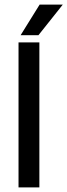

<svg xmlns="http://www.w3.org/2000/svg" viewBox="-20 -809 291 829"><path d="M69 -657 151 -789H251L146 -657ZM60 -626H150V0H60Z"/></svg>

Font: Teko Regular
Style: Regular
Weight: 400
Designer: Manushi Parikh, Jonny Pinhorn
Foundry: Indian Type Foundry
Version: Version 1.105;PS 1.0;hotconv 1.0.78;makeotf.lib2.5.61930; tt